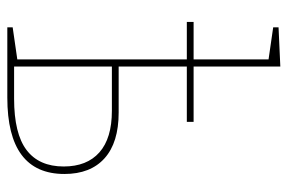

<svg xmlns="http://www.w3.org/2000/svg" viewBox="-154 -652 805 538"><g transform="rotate(90 249.0 -382.5)"><path d="M295 -312Q379 -312 423 -272.5Q467 -233 467 -160Q467 0 253 0H56V-15L146 -28V-503H41V-522H146V-732L56 -745V-760L166 -765V-522H321V-503H166V-312ZM256 -19Q354 -19 400 -54Q446 -89 446 -158Q446 -223 406.5 -258Q367 -293 290 -293H166V-19Z"/></g></svg>

Font: Bitter Pro Thin
Style: Regular
Weight: 250
Designer: Sol Matas, and Bitter project Authors
Foundry: Sol Matas
Version: Version 1.010